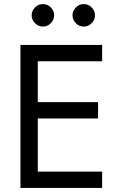

<svg xmlns="http://www.w3.org/2000/svg" viewBox="-20 -920 590 940"><path d="M165 -340V-80H480V0H80V-700H480V-620H165V-420H460V-340ZM352 -884Q367 -900 390 -900Q413 -900 428 -884Q445 -868 445 -845Q445 -822 428 -806Q413 -790 390 -790Q367 -790 352 -806Q335 -822 335 -845Q335 -868 352 -884ZM152 -884Q167 -900 190 -900Q213 -900 228 -884Q245 -868 245 -845Q245 -822 228 -806Q213 -790 190 -790Q167 -790 152 -806Q135 -822 135 -845Q135 -868 152 -884Z"/></svg>

Font: jost-mod-400
Style: Regular
Weight: 400
Version: Version 3.200; ttfautohint (v0.97) -l 8 -r 50 -G 200 -x 14 -